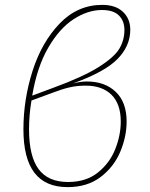

<svg xmlns="http://www.w3.org/2000/svg" viewBox="-20 -757 615 787"><path d="M499 -259Q499 -197 473 -135Q447 -73 392.5 -31.5Q338 10 257 10Q166 10 121 -49Q76 -108 76 -227Q76 -349 113.5 -466.5Q151 -584 224.5 -660.5Q298 -737 399 -737Q454 -737 484 -708.5Q514 -680 514 -635Q514 -569 462 -515.5Q410 -462 279 -415Q311 -423 336 -423Q410 -423 454.5 -380.5Q499 -338 499 -259ZM112 -365 198 -397Q321 -442 385 -482.5Q449 -523 469.5 -558Q490 -593 490 -634Q490 -671 467.5 -693.5Q445 -716 398 -716Q340 -716 282 -678.5Q224 -641 178 -562Q132 -483 112 -365ZM475 -259Q475 -331 437 -368.5Q399 -406 331 -406Q296 -406 265.5 -399Q235 -392 196 -377L109 -345Q99 -285 99 -227Q99 -117 138 -64Q177 -11 259 -11Q333 -11 381.5 -50Q430 -89 452.5 -146Q475 -203 475 -259Z"/></svg>

Font: FiraGO Thin
Style: Italic
Weight: 100
Italic angle: -8°
Designer: bBox Type GmbH
Foundry: bBox Type GmbH
Version: Version 1.001